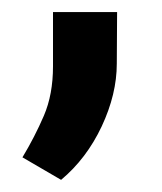

<svg xmlns="http://www.w3.org/2000/svg" viewBox="-20 -133 264 313"><path d="M170.9 -113.3 170.4 -29.3Q170.4 20.5 145.8 73Q121.1 125.5 79.6 160.2L16.6 123.5Q36.6 90.3 51.5 55.7Q66.4 21 66.4 -24.9V-113.3Z"/></svg>

Font: Vazirmatn RD FD Medium
Style: Regular
Weight: 500
Designer: Saber Rastikerdar
Foundry: Saber Rastikerdar
Version: Version 33.003